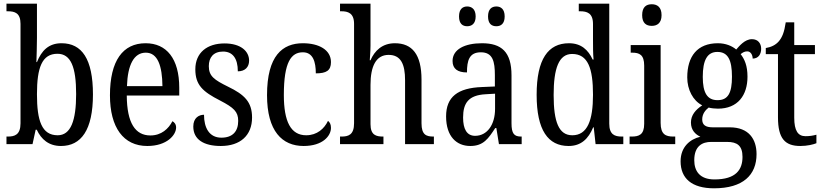

<svg xmlns="http://www.w3.org/2000/svg" viewBox="-20 -780 4457 1039"><path d="M310 10C419 10 483 -76 483 -269C483 -461 423 -546 313 -546C243 -546 205 -506 180 -444H177C178 -472 180 -540 180 -575V-760H15V-719H22C60 -719 91 -710 91 -651V-113C91 -50 59 -41 22 -41H15V0H156L173 -78H179C203 -26 244 10 310 10ZM292 -48C206 -48 180 -127 180 -270C180 -414 207 -489 291 -489C363 -489 392 -418 392 -271C392 -127 363 -48 292 -48Z M777 10C884 10 933 -50 933 -90C933 -108 923 -119 913 -124C892 -83 853 -47 794 -47C712 -47 667 -114 666 -263H950V-305C950 -463 881 -546 768 -546C645 -546 575 -452 575 -264C575 -90 648 10 777 10ZM859 -314H667C671 -430 705 -495 769 -495C834 -495 858 -422 859 -314Z M1175 10C1280 10 1344 -47 1344 -144C1344 -228 1303 -268 1214 -311C1139 -348 1110 -368 1110 -422C1110 -469 1135 -501 1187 -501C1239 -501 1267 -464 1267 -394C1306 -394 1328 -417 1328 -452C1328 -502 1284 -545 1195 -545C1101 -545 1037 -495 1037 -405C1037 -320 1077 -284 1171 -236C1246 -197 1269 -175 1269 -126C1269 -69 1239 -35 1178 -35C1112 -35 1084 -89 1084 -159C1057 -159 1026 -143 1026 -95C1026 -25 1083 10 1175 10Z M1623 10C1727 10 1771 -45 1771 -88C1771 -107 1765 -118 1755 -126C1735 -84 1696 -48 1637 -48C1553 -48 1516 -123 1516 -266C1516 -445 1556 -497 1619 -497C1674 -497 1689 -445 1689 -383C1746 -383 1771 -398 1771 -444C1771 -510 1706 -546 1619 -546C1509 -546 1425 -479 1425 -265C1425 -70 1507 10 1623 10Z M1820 0H2055V-41H2053C2015 -41 1985 -49 1985 -108V-321C1985 -420 2014 -483 2083 -483C2149 -483 2172 -433 2172 -346V0H2328V-41H2326C2287 -41 2261 -50 2261 -113V-349C2261 -486 2210 -546 2117 -546C2048 -546 2007 -505 1985 -454H1981C1981 -460 1985 -501 1985 -534V-760H1820V-719H1828C1862 -719 1896 -710 1896 -651V-113C1896 -50 1865 -41 1828 -41H1820Z M2666 -638C2690 -638 2711 -651 2711 -691C2711 -731 2690 -745 2666 -745C2641 -745 2621 -731 2621 -691C2621 -651 2641 -638 2666 -638ZM2508 -638C2532 -638 2554 -651 2554 -691C2554 -731 2532 -745 2508 -745C2484 -745 2464 -731 2464 -691C2464 -651 2484 -638 2508 -638ZM2525 10C2597 10 2623 -31 2660 -87H2666L2680 0H2803V-41H2800C2762 -41 2748 -57 2748 -113V-372C2748 -499 2694 -546 2588 -546C2495 -546 2429 -513 2429 -450C2429 -408 2456 -388 2507 -388C2507 -452 2519 -497 2582 -497C2647 -497 2658 -447 2658 -373V-312L2588 -309C2457 -304 2394 -256 2394 -150C2394 -41 2451 10 2525 10ZM2551 -45C2506 -45 2486 -82 2486 -144C2486 -223 2516 -265 2608 -270L2659 -273V-191C2659 -106 2617 -45 2551 -45Z M3057 10C3125 10 3164 -29 3190 -91H3193L3203 0H3353V-41H3345C3306 -41 3277 -52 3277 -111V-760H3112V-719H3119C3156 -719 3189 -710 3189 -650V-565C3189 -529 3189 -490 3192 -458H3187C3163 -510 3125 -546 3059 -546C2946 -546 2884 -460 2884 -267C2884 -75 2946 10 3057 10ZM3077 -48C3004 -48 2976 -120 2976 -266C2976 -410 3004 -488 3076 -488C3162 -488 3189 -410 3189 -267C3189 -129 3159 -48 3077 -48Z M3507 -640C3536 -640 3560 -655 3560 -698C3560 -742 3536 -757 3507 -757C3477 -757 3455 -742 3455 -698C3455 -655 3477 -640 3507 -640ZM3387 0H3634V-41H3624C3583 -41 3555 -52 3555 -115V-536H3393V-495H3401C3440 -495 3466 -484 3466 -425V-110C3466 -51 3438 -41 3398 -41H3387Z M3844 239C4001 239 4074 167 4074 54C4074 -26 4033 -91 3929 -91H3837C3798 -91 3780 -104 3780 -134C3780 -164 3798 -185 3815 -198C3827 -194 3851 -192 3865 -192C3973 -192 4025 -265 4025 -365C4025 -425 4009 -460 3988 -487C3999 -496 4009 -502 4024 -502C4042 -502 4053 -483 4053 -463C4085 -463 4099 -488 4099 -516C4099 -544 4083 -568 4049 -568C4010 -568 3980 -530 3964 -512C3942 -531 3907 -546 3865 -546C3754 -546 3699 -476 3699 -361C3699 -295 3730 -235 3780 -210C3744 -186 3719 -157 3719 -117C3719 -74 3745 -52 3770 -40C3714 -27 3663 15 3663 93C3663 185 3723 239 3844 239ZM3863 -238C3807 -238 3783 -278 3783 -364C3783 -454 3807 -499 3862 -499C3919 -499 3941 -456 3941 -365C3941 -277 3920 -238 3863 -238ZM3846 191C3767 191 3737 146 3737 87C3737 8 3783 -12 3828 -12H3915C3969 -12 3998 8 3998 69C3998 137 3964 191 3846 191Z M4311 10C4348 10 4381 2 4398 -5V-51C4379 -46 4362 -43 4339 -43C4298 -43 4278 -73 4278 -143V-487H4390V-536H4278V-659H4232C4224 -605 4213 -579 4195 -557C4177 -536 4153 -525 4124 -520V-487H4190V-145C4190 -30 4228 10 4311 10Z"/></svg>

Font: Noto Serif Khmer Condensed
Style: Regular
Weight: 400
Width: 3
Designer: Danh Hong and the Monotype Design Team
Foundry: Monotype Imaging Inc.
Version: Version 2.004